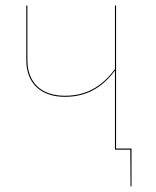

<svg xmlns="http://www.w3.org/2000/svg" viewBox="-20 -537 561 689"><path d="M396.5 -3.9V-517.2H392.5V-289.1C355.8 -239.8 303.3 -193.4 213.5 -193.4C128.9 -193.4 78.3 -239.6 78.3 -322.1V-517.2H74.3V-321.9C74.3 -236.2 128.4 -189.5 213.1 -189.5C302.4 -189.5 354.7 -233.9 392.5 -283.7V0H447.6L448.4 131.7H451.9V-3.9Z"/></svg>

Font: Fira Sans Four
Style: Regular
Weight: 100
Designer: Carrois Corporate & Edenspiekermann AG
Foundry: Carrois Corporate GbR & Edenspiekermann AG
Version: Version 4.203;PS 004.203;hotconv 1.0.88;makeotf.lib2.5.64775